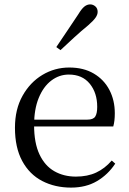

<svg xmlns="http://www.w3.org/2000/svg" viewBox="-20 -838 587 873"><path d="M303 15Q230 15 172 -15Q114 -45 81 -106Q48 -167 48 -257Q48 -341 82.5 -402.5Q117 -464 173 -497.5Q229 -531 295 -531Q360 -531 406.5 -503.5Q453 -476 477.5 -429Q502 -382 502 -323Q502 -287 495 -263H87V-294H377Q404 -294 413 -308Q422 -322 422 -352Q422 -416 388 -457.5Q354 -499 293 -499Q249 -499 213 -471.5Q177 -444 156 -392.5Q135 -341 135 -269Q135 -188 159.5 -136Q184 -84 227 -59.5Q270 -35 325 -35Q378 -35 417.5 -53.5Q457 -72 488 -108L504 -94Q471 -44 421 -14.5Q371 15 303 15ZM236 -624Q261 -661 285.5 -697.5Q310 -734 336 -773Q351 -798 363.5 -808Q376 -818 390 -818Q403 -818 413.5 -809Q424 -800 424 -784Q424 -771 414 -757Q404 -743 381 -723Q348 -696 317 -667.5Q286 -639 255 -610Z"/></svg>

Font: Noto Serif SC
Style: Regular
Weight: 400
Designer: Ryoko NISHIZUKA 西塚涼子 (kana & ideographs); Frank Grießhammer (Latin, Greek & Cyrillic); Wenlong ZHANG 张文龙 (bopomofo); San
Foundry: Adobe
Version: Version 2.002-H1;hotconv 1.1.0;makeotfexe 2.6.0